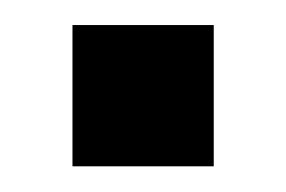

<svg xmlns="http://www.w3.org/2000/svg" viewBox="-20 -353 225 151"><path d="M37 -333.3H148.1V-222.2H37Z"/></svg>

Font: Jersey 15
Style: Regular
Weight: 400
Designer: Sarah Cadigan-Fried
Version: Version 1.001; ttfautohint (v1.8.4.7-5d5b)